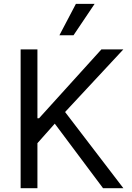

<svg xmlns="http://www.w3.org/2000/svg" viewBox="-20 -986 692 1006"><path d="M88.1 -727.3H176.1V-366.5H184.7L511.4 -727.3H626.4L321 -399.1L626.4 0H519.9L267 -338.1L176.1 -235.8V0H88.1ZM377.8 -965.9H475.9L365.1 -801.1H291.2Z"/></svg>

Font: Fast_Sans-Dotted
Style: Regular
Weight: 400
Version: Version 3.018